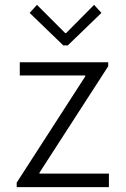

<svg xmlns="http://www.w3.org/2000/svg" viewBox="-20 -771 518 791"><path d="M48.8 -18.6 331.1 -456.1V-460H61.5V-514.6H425.8V-498L142.6 -59.6V-55.7H428.7V0H48.8ZM248.5 -634.8H252.4L367.7 -751L397.9 -717.8L259.3 -584H240.7L102.1 -717.8L132.3 -751Z"/></svg>

Font: Reddit Sans Chocolate Light
Style: Regular
Weight: 300
Designer: Stephen Hutchings
Foundry: Reddit
Version: Version 1.013